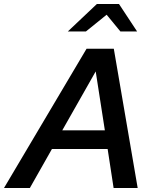

<svg xmlns="http://www.w3.org/2000/svg" viewBox="-69 -945 772 965"><path d="M-49 0 366 -700H503L623 0H502L472 -196H192L81 0ZM244 -290H458L412 -586ZM272 -787 418 -925H529L620 -787H536L467 -871L363 -787Z"/></svg>

Font: Red Hat Text Medium
Style: Italic
Weight: 500
Italic angle: -12°
Designer: Pentagram, MCKL
Foundry: Pentagram, MCKL
Version: Version 1.023; ttfautohint (v1.8.3)